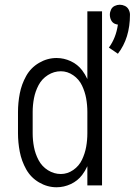

<svg xmlns="http://www.w3.org/2000/svg" viewBox="-20 -783 569 811"><path d="M219 8Q180 8 145 -12.5Q110 -33 90.5 -68Q71 -103 63.5 -142Q56 -181 56 -220V-310Q56 -349 63.5 -388Q71 -427 90.5 -462Q110 -497 145 -517.5Q180 -538 219 -538Q250 -538 279 -524.5Q308 -511 327 -486Q340 -469 349 -449V-735H411V0H349V-81Q340 -61 327 -44Q308 -19 279 -5.5Q250 8 219 8ZM237 -48Q265 -48 289.5 -65Q314 -82 326.5 -108.5Q339 -135 344 -163Q349 -191 349 -220V-310Q349 -339 344 -367Q339 -395 326.5 -421.5Q314 -448 289.5 -465Q265 -482 237 -482Q208 -482 182.5 -466Q157 -450 143 -423.5Q129 -397 123.5 -368Q118 -339 118 -310V-220Q118 -191 123.5 -162Q129 -133 143 -106.5Q157 -80 182.5 -64Q208 -48 237 -48ZM478 -556 440 -582Q470 -623 478 -679Q471 -680 464 -683Q454 -688 449 -698.5Q444 -709 444 -721Q444 -732 449 -742.5Q454 -753 464.5 -758Q475 -763 486 -763Q497 -763 507.5 -758Q518 -753 523.5 -742.5Q529 -732 529 -721Q529 -622 478 -556Z"/></svg>

Font: Iosevka SS01 Light
Style: Regular
Weight: 300
Monospace: yes
Designer: Belleve Invis
Foundry: Belleve Invis
Version: 2.3.3; ttfautohint (v1.8.3)